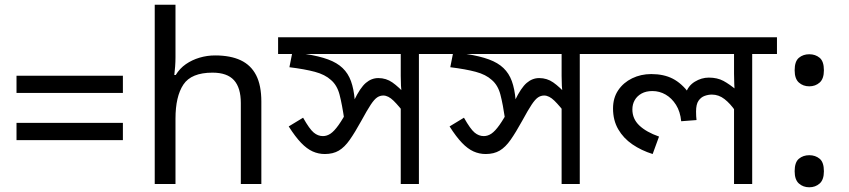

<svg xmlns="http://www.w3.org/2000/svg" viewBox="-20 -780 3598 814"><path d="M50 -459H501V-386H50ZM50 -259H501V-186H50Z M724 -537Q724 -518 722.5 -498Q721 -478 719 -462H725Q742 -490 768 -508Q794 -526 826 -535.5Q858 -545 892 -545Q957 -545 1000.5 -524.5Q1044 -504 1066 -461Q1088 -418 1088 -349V0H1001V-343Q1001 -408 972 -440Q943 -472 881 -472Q791 -472 757.5 -421.5Q724 -371 724 -277V0H636V-760H724Z M1861 -622V-551H1756V0H1679V-353L1702 -290Q1671 -331 1648.5 -353Q1626 -375 1605 -375Q1591 -375 1579 -367Q1567 -359 1552 -336.5Q1537 -314 1512 -268Q1485 -219 1463 -187.5Q1441 -156 1416.5 -141.5Q1392 -127 1357 -127Q1330 -127 1305.5 -138Q1281 -149 1256.5 -174.5Q1232 -200 1204 -244L1265 -281Q1292 -233 1310 -218Q1328 -203 1349 -203Q1366 -203 1381.5 -213.5Q1397 -224 1415.5 -250Q1434 -276 1458 -321L1481 -354Q1507 -408 1531 -428.5Q1555 -449 1584 -449Q1617 -449 1643.5 -430.5Q1670 -412 1705 -374L1685 -373Q1681 -396 1680 -416.5Q1679 -437 1679 -458V-551H1159V-622ZM1440 -271Q1430 -339 1419.5 -379Q1409 -419 1383 -441Q1358 -464 1315 -475.5Q1272 -487 1207 -495L1222 -571L1276 -551Q1333 -542 1371 -528Q1409 -514 1432.5 -491.5Q1456 -469 1468 -436Q1480 -403 1484 -356Z M2543 -622V-551H2438V0H2361V-353L2384 -290Q2353 -331 2330.5 -353Q2308 -375 2287 -375Q2273 -375 2261 -367Q2249 -359 2234 -336.5Q2219 -314 2194 -268Q2167 -219 2145 -187.5Q2123 -156 2098.5 -141.5Q2074 -127 2039 -127Q2012 -127 1987.5 -138Q1963 -149 1938.5 -174.5Q1914 -200 1886 -244L1947 -281Q1974 -233 1992 -218Q2010 -203 2031 -203Q2048 -203 2063.5 -213.5Q2079 -224 2097.5 -250Q2116 -276 2140 -321L2163 -354Q2189 -408 2213 -428.5Q2237 -449 2266 -449Q2299 -449 2325.5 -430.5Q2352 -412 2387 -374L2367 -373Q2363 -396 2362 -416.5Q2361 -437 2361 -458V-551H1841V-622ZM2122 -271Q2112 -339 2101.5 -379Q2091 -419 2065 -441Q2040 -464 1997 -475.5Q1954 -487 1889 -495L1904 -571L1958 -551Q2015 -542 2053 -528Q2091 -514 2114.5 -491.5Q2138 -469 2150 -436Q2162 -403 2166 -356Z M3274 -622V-551H3169V0H3092V-335L3098 -309Q3076 -341 3051.5 -360Q3027 -379 2998 -379Q2983 -379 2967.5 -373.5Q2952 -368 2941.5 -353Q2931 -338 2931 -307Q2931 -296 2931.5 -287.5Q2932 -279 2933 -271L2868 -266Q2864 -307 2846 -335.5Q2828 -364 2802 -379Q2776 -394 2746 -394Q2719 -394 2700 -383.5Q2681 -373 2671 -355.5Q2661 -338 2661 -316Q2661 -276 2690.5 -248Q2720 -220 2774 -201L2747 -127Q2699 -142 2661 -168Q2623 -194 2601 -232Q2579 -270 2579 -320Q2579 -365 2601 -397.5Q2623 -430 2660 -448Q2697 -466 2741 -466Q2794 -466 2832 -446.5Q2870 -427 2902 -384L2887 -383Q2897 -416 2925.5 -433.5Q2954 -451 2985 -451Q3021 -451 3047 -437Q3073 -423 3104 -397L3095 -382Q3094 -403 3093 -424Q3092 -445 3092 -467V-551H2523V-622Z M3411 -414Q3385 -414 3367 -430Q3349 -446 3349 -482Q3349 -520 3367 -535Q3385 -550 3411 -550Q3437 -550 3455 -535Q3473 -520 3473 -482Q3473 -446 3455 -430Q3437 -414 3411 -414ZM3411 14Q3385 14 3367 -2Q3349 -18 3349 -54Q3349 -92 3367 -107Q3385 -122 3411 -122Q3437 -122 3455 -107Q3473 -92 3473 -54Q3473 -18 3455 -2Q3437 14 3411 14Z"/></svg>

Font: hexbangla15
Style: Regular
Weight: 400
Designer: Jelle Bosma - Monotype Design Team
Foundry: Monotype Imaging Inc.
Version: Version 2.006